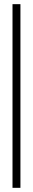

<svg xmlns="http://www.w3.org/2000/svg" viewBox="-20 -770 158 921"><path d="M40 -750H78V131H40Z"/></svg>

Font: Moderustic SemiBold
Style: Regular
Weight: 600
Designer: Tural Alisoy
Foundry: TAFT Foundry
Version: Version 2.120